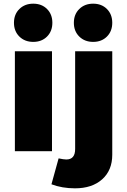

<svg xmlns="http://www.w3.org/2000/svg" viewBox="-20 -823 691 1045"><path d="M61 -544H263V0H61ZM265 -699Q265 -653 236 -624Q207 -595 161 -595Q115 -595 85.5 -624Q56 -653 56 -699Q56 -745 85.5 -774Q115 -803 161 -803Q207 -803 236 -774Q265 -745 265 -699ZM341 45Q389 45 389 -12V-544H591V19Q591 104 536 153Q481 202 388 202Q318 202 260 180L299 39Q327 45 341 45ZM591 -699Q591 -653 562 -624Q533 -595 487 -595Q441 -595 411.5 -624Q382 -653 382 -699Q382 -745 411.5 -774Q441 -803 487 -803Q533 -803 562 -774Q591 -745 591 -699Z"/></svg>

Font: #9Slide03 Montserrat ExtraBold
Style: Regular
Weight: 800
Designer: Julieta Ulanovsky
Foundry: Julieta Ulanovsky
Version: Version 6.001